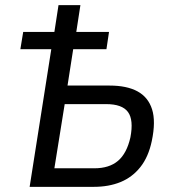

<svg xmlns="http://www.w3.org/2000/svg" viewBox="-20 -725 664 745"><path d="M95 0 179 -534H59L70 -601H191L207 -705H292L276 -601H403L393 -534H264L242 -393H405Q472 -393 513.5 -370.5Q555 -348 570 -301Q585 -254 569 -178Q556 -116 524.5 -76.5Q493 -37 447.5 -18.5Q402 0 344 0ZM191 -72H346Q404 -72 438 -101Q472 -130 486 -192Q499 -260 476.5 -290.5Q454 -321 392 -321H231Z"/></svg>

Font: Nunito Sans 10pt Condensed Medium
Style: Italic
Weight: 500
Width: 3
Italic angle: -9°
Designer: Vernon Adams
Foundry: Vernon Adams
Version: Version 3.101;gftools[0.9.27]